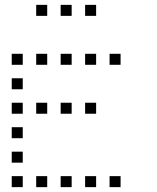

<svg xmlns="http://www.w3.org/2000/svg" viewBox="-20 -793 640 785"><path d="M129 -773Q128 -773 128 -773Q128 -773 128 -772V-729Q128 -728 128 -728Q128 -728 129 -728H172Q173 -728 173 -728Q173 -728 173 -729V-772Q173 -773 173 -773Q173 -773 172 -773ZM229 -773Q228 -773 228 -773Q228 -773 228 -772V-729Q228 -728 228 -728Q228 -728 229 -728H272Q273 -728 273 -728Q273 -728 273 -729V-772Q273 -773 273 -773Q273 -773 272 -773ZM329 -773Q328 -773 328 -773Q328 -773 328 -772V-729Q328 -728 328 -728Q328 -728 329 -728H372Q373 -728 373 -728Q373 -728 373 -729V-772Q373 -773 373 -773Q373 -773 372 -773ZM29 -573Q28 -573 28 -573Q28 -573 28 -572V-529Q28 -528 28 -528Q28 -528 29 -528H72Q73 -528 73 -528Q73 -528 73 -529V-572Q73 -573 73 -573Q73 -573 72 -573ZM129 -573Q128 -573 128 -573Q128 -573 128 -572V-529Q128 -528 128 -528Q128 -528 129 -528H172Q173 -528 173 -528Q173 -528 173 -529V-572Q173 -573 173 -573Q173 -573 172 -573ZM229 -573Q228 -573 228 -573Q228 -573 228 -572V-529Q228 -528 228 -528Q228 -528 229 -528H272Q273 -528 273 -528Q273 -528 273 -529V-572Q273 -573 273 -573Q273 -573 272 -573ZM329 -573Q328 -573 328 -573Q328 -573 328 -572V-529Q328 -528 328 -528Q328 -528 329 -528H372Q373 -528 373 -528Q373 -528 373 -529V-572Q373 -573 373 -573Q373 -573 372 -573ZM429 -573Q428 -573 428 -573Q428 -573 428 -572V-529Q428 -528 428 -528Q428 -528 429 -528H472Q473 -528 473 -528Q473 -528 473 -529V-572Q473 -573 473 -573Q473 -573 472 -573ZM29 -473Q28 -473 28 -473Q28 -473 28 -472V-429Q28 -428 28 -428Q28 -428 29 -428H72Q73 -428 73 -428Q73 -428 73 -429V-472Q73 -473 73 -473Q73 -473 72 -473ZM29 -373Q28 -373 28 -373Q28 -373 28 -372V-329Q28 -328 28 -328Q28 -328 29 -328H72Q73 -328 73 -328Q73 -328 73 -329V-372Q73 -373 73 -373Q73 -373 72 -373ZM129 -373Q128 -373 128 -373Q128 -373 128 -372V-329Q128 -328 128 -328Q128 -328 129 -328H172Q173 -328 173 -328Q173 -328 173 -329V-372Q173 -373 173 -373Q173 -373 172 -373ZM229 -373Q228 -373 228 -373Q228 -373 228 -372V-329Q228 -328 228 -328Q228 -328 229 -328H272Q273 -328 273 -328Q273 -328 273 -329V-372Q273 -373 273 -373Q273 -373 272 -373ZM329 -373Q328 -373 328 -373Q328 -373 328 -372V-329Q328 -328 328 -328Q328 -328 329 -328H372Q373 -328 373 -328Q373 -328 373 -329V-372Q373 -373 373 -373Q373 -373 372 -373ZM29 -273Q28 -273 28 -273Q28 -273 28 -272V-229Q28 -228 28 -228Q28 -228 29 -228H72Q73 -228 73 -228Q73 -228 73 -229V-272Q73 -273 73 -273Q73 -273 72 -273ZM29 -173Q28 -173 28 -173Q28 -173 28 -172V-129Q28 -128 28 -128Q28 -128 29 -128H72Q73 -128 73 -128Q73 -128 73 -129V-172Q73 -173 73 -173Q73 -173 72 -173ZM29 -73Q28 -73 28 -73Q28 -73 28 -72V-29Q28 -28 28 -28Q28 -28 29 -28H72Q73 -28 73 -28Q73 -28 73 -29V-72Q73 -73 73 -73Q73 -73 72 -73ZM129 -73Q128 -73 128 -73Q128 -73 128 -72V-29Q128 -28 128 -28Q128 -28 129 -28H172Q173 -28 173 -28Q173 -28 173 -29V-72Q173 -73 173 -73Q173 -73 172 -73ZM229 -73Q228 -73 228 -73Q228 -73 228 -72V-29Q228 -28 228 -28Q228 -28 229 -28H272Q273 -28 273 -28Q273 -28 273 -29V-72Q273 -73 273 -73Q273 -73 272 -73ZM329 -73Q328 -73 328 -73Q328 -73 328 -72V-29Q328 -28 328 -28Q328 -28 329 -28H372Q373 -28 373 -28Q373 -28 373 -29V-72Q373 -73 373 -73Q373 -73 372 -73ZM429 -73Q428 -73 428 -73Q428 -73 428 -72V-29Q428 -28 428 -28Q428 -28 429 -28H472Q473 -28 473 -28Q473 -28 473 -29V-72Q473 -73 473 -73Q473 -73 472 -73Z"/></svg>

Font: Doto Light
Style: Regular
Weight: 300
Monospace: yes
Version: Version 1.000